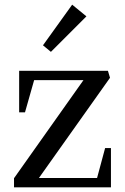

<svg xmlns="http://www.w3.org/2000/svg" viewBox="-20 -803 535 822"><path d="M40 -40 348 -475 356 -460H108L131 -477L87 -322H62V-500H442L451 -470L136 -26L128 -41H414L391 -24L430 -169H455V-1H40ZM164 -609 289 -783 350 -733 198 -581Z"/></svg>

Font: Wittgenstein
Style: Regular
Weight: 400
Designer: Jörg Drees
Foundry: Jörg Drees
Version: Version 1.003;Glyphs 3.1.2 (3151)